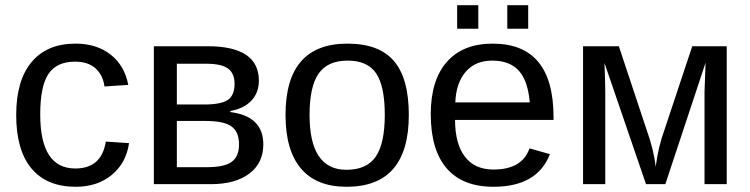

<svg xmlns="http://www.w3.org/2000/svg" viewBox="-20 -705 2870 735"><path d="M134 -267Q134 -60 268 -60Q369 -60 385 -163L474 -157Q463 -81 408 -35.5Q353 10 270 10Q159 10 100.5 -60Q42 -130 42 -265Q42 -397 101 -467.5Q160 -538 269 -538Q350 -538 403.5 -496Q457 -454 471 -380L380 -374Q374 -418 345.5 -443.5Q317 -469 267 -469Q197 -469 165.5 -422Q134 -375 134 -267Z M569 -528H775Q971 -528 971 -396Q971 -351 943 -320.5Q915 -290 862 -280V-276Q988 -260 988 -152Q988 -81 934.5 -40.5Q881 0 787 0H569ZM657 -242V-65H772Q839 -65 867 -85.5Q895 -106 895 -152Q895 -201 865.5 -221.5Q836 -242 767 -242ZM770 -461H657V-305H763Q826 -305 852 -322.5Q878 -340 878 -384Q878 -424 853 -442.5Q828 -461 770 -461Z M1545 -265Q1545 10 1307 10Q1191 10 1132 -60Q1073 -130 1073 -265Q1073 -538 1310 -538Q1431 -538 1488 -471.5Q1545 -405 1545 -265ZM1453 -265Q1453 -375 1420 -424Q1387 -473 1311 -473Q1234 -473 1199.5 -423Q1165 -373 1165 -265Q1165 -55 1306 -55Q1384 -55 1418.5 -105.5Q1453 -156 1453 -265Z M2099 -246H1722Q1722 -155 1759.5 -105.5Q1797 -56 1869 -56Q1979 -56 2007 -137L2085 -115Q2037 10 1869 10Q1751 10 1690 -60.5Q1629 -131 1629 -268Q1629 -398 1690.5 -468Q1752 -538 1866 -538Q2099 -538 2099 -257ZM1723 -313H2008Q2001 -396 1966 -434.5Q1931 -473 1864 -473Q1800 -473 1763 -430.5Q1726 -388 1723 -313ZM2002 -595H1922V-685H2002ZM1811 -595H1730V-685H1811Z M2681 -465 2527 0H2453L2294 -464Q2297 -387 2297 -354V0H2212V-528H2349L2456 -206Q2483 -131 2490 -66Q2500 -144 2523 -206L2630 -528H2762V0H2677V-354L2679 -409Z"/></svg>

Font: Libra Sans
Style: Regular
Weight: 400
Foundry: Context Ltd
Version: Version 1.002